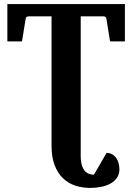

<svg xmlns="http://www.w3.org/2000/svg" viewBox="-20 -691 649 942"><path d="M565.9 140.1Q565.9 163.6 554.2 180.7Q542.5 197.8 522.9 209Q503.4 220.2 477.3 225.6Q451.2 231 422.9 231Q383.8 231 349.4 219.7Q314.9 208.5 289.1 183.6Q263.2 158.7 248 119.4Q232.9 80.1 232.9 23.9V-610.8H121.1Q107.4 -610.8 106 -599.1L87.9 -487.8H16.1V-670.9H592.8V-487.8H520L502 -599.1Q500.5 -610.8 487.8 -610.8H376V77.1Q376 96.2 379.6 112.5Q383.3 128.9 390.9 140.6Q398.4 152.3 410.9 159.2Q423.3 166 440.9 166L502.9 59.1Q517.1 59.1 528.8 65.2Q540.5 71.3 548.8 82.3Q557.1 93.3 561.5 108.2Q565.9 123 565.9 140.1Z"/></svg>

Font: Charis SIL
Style: Bold
Weight: 700
Foundry: SIL International
Version: Version 4.112